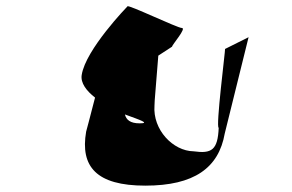

<svg xmlns="http://www.w3.org/2000/svg" viewBox="-20 -878 919 604"><path d="M237 -642C233 -617 252 -592 279 -571C264 -512 251 -464 251 -464C232 -354 283 -294 437 -294C591 -294 668 -350 687 -458L762 -761L688 -724C689 -719 658 -476 668 -476C665 -406 646 -394 589 -402C524 -403 460 -470 466 -546C465 -550 473 -634 478 -703L521 -731C522 -738 568 -790 552 -790C538 -790 382 -865 381 -858C381 -858 249 -722 237 -642ZM373 -518C422 -500 453 -490 419 -490C390 -490 377 -501 373 -518Z"/></svg>

Font: Ampere
Style: SCSuExtIta
Weight: 400
Version: Version 1